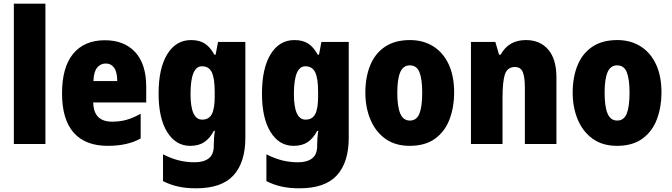

<svg xmlns="http://www.w3.org/2000/svg" viewBox="-20 -780 3639 1040"><path d="M226 0H55V-760H226Z M548 -562Q653 -562 712.5 -497.5Q772 -433 772 -310V-225H485Q487 -121 587 -121Q630 -121 665.5 -131Q701 -141 742 -164V-30Q671 10 564 10Q442 10 379 -61.5Q316 -133 316 -274Q316 -416 376.5 -489Q437 -562 548 -562ZM553 -436Q525 -436 506.5 -414Q488 -392 486 -341H615Q615 -389 598.5 -412.5Q582 -436 553 -436Z M1015 -563Q1059 -563 1088.5 -544.5Q1118 -526 1141 -484H1148L1161 -553H1309V-34Q1309 99 1245 169.5Q1181 240 1042 240Q988 240 945 230.5Q902 221 863 201V56Q909 79 949.5 89Q990 99 1035 99Q1083 99 1110.5 78Q1138 57 1138 10V3Q1138 -12 1139.5 -33Q1141 -54 1144 -71H1138Q1117 -31 1087 -10.5Q1057 10 1010 10Q932 10 885.5 -65Q839 -140 839 -273Q839 -410 886 -486.5Q933 -563 1015 -563ZM1074 -421Q1012 -421 1012 -271Q1012 -132 1075 -132Q1112 -132 1127.5 -162Q1143 -192 1143 -256V-283Q1143 -355 1127.5 -388Q1112 -421 1074 -421Z M1575 -563Q1619 -563 1648.5 -544.5Q1678 -526 1701 -484H1708L1721 -553H1869V-34Q1869 99 1805 169.5Q1741 240 1602 240Q1548 240 1505 230.5Q1462 221 1423 201V56Q1469 79 1509.5 89Q1550 99 1595 99Q1643 99 1670.5 78Q1698 57 1698 10V3Q1698 -12 1699.5 -33Q1701 -54 1704 -71H1698Q1677 -31 1647 -10.5Q1617 10 1570 10Q1492 10 1445.5 -65Q1399 -140 1399 -273Q1399 -410 1446 -486.5Q1493 -563 1575 -563ZM1634 -421Q1572 -421 1572 -271Q1572 -132 1635 -132Q1672 -132 1687.5 -162Q1703 -192 1703 -256V-283Q1703 -355 1687.5 -388Q1672 -421 1634 -421Z M2440 -278Q2440 -201 2415.5 -135Q2391 -69 2337.5 -29.5Q2284 10 2199 10Q2120 10 2066.5 -29Q2013 -68 1986 -133.5Q1959 -199 1959 -278Q1959 -361 1985 -425.5Q2011 -490 2065 -526.5Q2119 -563 2201 -563Q2272 -563 2326 -529.5Q2380 -496 2410 -432.5Q2440 -369 2440 -278ZM2132 -277Q2132 -203 2148 -165Q2164 -127 2200 -127Q2237 -127 2252 -165Q2267 -203 2267 -278Q2267 -352 2252 -389Q2237 -426 2200 -426Q2164 -426 2148 -389Q2132 -352 2132 -277Z M2829 -563Q2905 -563 2949.5 -511.5Q2994 -460 2994 -360V0H2823V-306Q2823 -361 2812 -389Q2801 -417 2769 -417Q2729 -417 2715.5 -378.5Q2702 -340 2702 -250V0H2531V-553H2663L2683 -484H2692Q2735 -563 2829 -563Z M3563 -278Q3563 -201 3538.5 -135Q3514 -69 3460.5 -29.5Q3407 10 3322 10Q3243 10 3189.5 -29Q3136 -68 3109 -133.5Q3082 -199 3082 -278Q3082 -361 3108 -425.5Q3134 -490 3188 -526.5Q3242 -563 3324 -563Q3395 -563 3449 -529.5Q3503 -496 3533 -432.5Q3563 -369 3563 -278ZM3255 -277Q3255 -203 3271 -165Q3287 -127 3323 -127Q3360 -127 3375 -165Q3390 -203 3390 -278Q3390 -352 3375 -389Q3360 -426 3323 -426Q3287 -426 3271 -389Q3255 -352 3255 -277Z"/></svg>

Font: Noto Sans Telugu Condensed Black
Style: Regular
Weight: 900
Width: 3
Designer: Jelle Bosma - Monotype Design Team
Foundry: Monotype Imaging Inc.
Version: Version 2.005; ttfautohint (v1.8.4.7-5d5b)